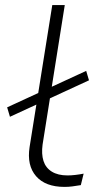

<svg xmlns="http://www.w3.org/2000/svg" viewBox="-20 -725 385 753"><path d="M233 8Q158 8 121.5 -34Q85 -76 96 -148L185 -705H234L147 -158Q142 -121 150.5 -94Q159 -67 183 -52Q207 -37 245 -37Q259 -37 276 -39Q293 -41 308 -44L297 1Q279 4 264 6Q249 8 233 8ZM19 -267 8 -304 318 -447 329 -410Z"/></svg>

Font: Nunito Sans 10pt Expanded ExtraLight
Style: Italic
Weight: 250
Width: 7
Italic angle: -9°
Designer: Vernon Adams
Foundry: Vernon Adams
Version: Version 3.101;gftools[0.9.27]